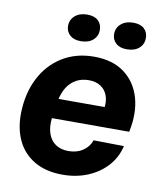

<svg xmlns="http://www.w3.org/2000/svg" viewBox="-83 -798 750 877"><g transform="rotate(10 292.0 -360.0)"><path d="M266 10Q189.7 10 136.2 -20.8Q82.7 -51.7 56 -107.3Q29.3 -163 31 -236.7Q33.3 -327.3 69 -397.2Q104.7 -467 168.2 -506.5Q231.7 -546 316 -546Q401.7 -546 456.3 -505.3Q511 -464.7 531.2 -394.5Q551.3 -324.3 532.3 -236H173.7Q169.3 -193.3 180 -163.2Q190.7 -133 214.8 -117Q239 -101 273.7 -101Q313.3 -101 341 -120Q368.7 -139 379 -169.3L520 -167.3Q507.3 -113 471.2 -73.3Q435 -33.7 382.2 -11.8Q329.3 10 266 10ZM186.3 -317.7 177.7 -327.7H410.3L401 -316.3Q407.3 -352.7 397.8 -379.5Q388.3 -406.3 366 -421.2Q343.7 -436 310 -436Q277.7 -436 252.3 -422.2Q227 -408.3 210.3 -382.2Q193.7 -356 186.3 -317.7ZM455.1 -605Q423.1 -605 405 -621.6Q386.9 -638.1 386.9 -664Q386.9 -693 408.4 -711.4Q429.9 -729.9 464.9 -729.9Q498.3 -729.9 515.7 -713.4Q533.1 -697 533.1 -670.1Q533.1 -641.9 512.4 -623.4Q491.6 -605 455.1 -605ZM241.6 -605Q209.6 -605 191.4 -621.6Q173.3 -638.1 173.3 -664Q173.3 -693 194.8 -711.4Q216.3 -729.9 251.3 -729.9Q284.7 -729.9 302.1 -713.4Q319.6 -697 319.6 -670.1Q319.6 -641.9 298.8 -623.4Q278 -605 241.6 -605Z"/></g></svg>

Font: Mona Sans
Style: Italic
Weight: 200
Italic angle: -11.6951°
Designer: Deni Anggara
Foundry: GitHub
Version: Version 2.000